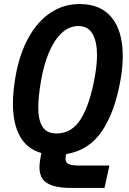

<svg xmlns="http://www.w3.org/2000/svg" viewBox="-20 -755 640 951"><path d="M175.5 74Q175.5 48 185 3Q113 -17.5 78.5 -80.5Q44 -143.5 44 -241.5Q44 -302.5 57 -376.5Q76.5 -487.5 121 -568.2Q165.5 -649 230.5 -692Q295.5 -735 374.5 -735Q479 -735 533.5 -667.8Q588 -600.5 588 -478Q588 -422 577 -359.5Q549 -200 484.8 -105Q420.5 -10 308 8Q304.5 24.5 304.5 32.5Q304.5 49.5 319.5 57.2Q334.5 65 375.5 65H522L497.5 176H336.5Q275 176 239.5 164Q204 152 189.8 129.8Q175.5 107.5 175.5 74ZM450 -376.5Q460.5 -437 460.5 -481.5Q460.5 -549 438.2 -587.5Q416 -626 368.5 -626Q322 -626 285 -591Q248 -556 222.8 -496Q197.5 -436 184 -359.5Q169.5 -277.5 169.5 -223Q169.5 -160.5 190.5 -127.2Q211.5 -94 259.5 -94Q337.5 -94 382 -168.2Q426.5 -242.5 450 -376.5Z"/></svg>

Font: JuliaMono BoldItalic
Style: Regular
Weight: 700
Italic angle: -9°
Monospace: yes
Designer: cormullion
Foundry: corm
Version: Version 0.049; ttfautohint (v1.8.4)